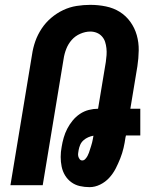

<svg xmlns="http://www.w3.org/2000/svg" viewBox="-20 -763 640 791"><path d="M349 8Q328 8 308.5 3.5Q289 -1 273.5 -12.5Q258 -24 248 -40.5Q238 -57 234 -76.5Q230 -96 230 -116.5Q230 -137 234 -158Q237 -177 242.5 -196Q248 -215 257 -232.5Q266 -250 279 -266Q292 -282 309 -293.5Q326 -305 345.5 -310Q365 -315 384 -315L416 -508Q418 -522 419 -536Q420 -550 418.5 -564Q417 -578 413 -590.5Q409 -603 400 -613Q391 -623 378.5 -628Q366 -633 352 -633Q332 -633 311 -624Q290 -615 275.5 -598.5Q261 -582 253 -561.5Q245 -541 242 -520L156 0H23L112 -538Q116 -566 125.5 -593Q135 -620 151.5 -645Q168 -670 191 -689.5Q214 -709 240.5 -721.5Q267 -734 295.5 -738.5Q324 -743 352 -743Q385 -743 416.5 -736.5Q448 -730 473.5 -714Q499 -698 517 -673Q535 -648 543.5 -618Q552 -588 551.5 -555.5Q551 -523 546 -490L517 -315H558V-205H499L497 -197Q494 -175 489 -153.5Q484 -132 475.5 -110.5Q467 -89 456.5 -68.5Q446 -48 430 -30.5Q414 -13 392.5 -2.5Q371 8 349 8ZM319 -102Q326 -102 331.5 -108Q337 -114 340.5 -120.5Q344 -127 346.5 -134Q349 -141 351 -148Q353 -155 355.5 -162Q358 -169 359.5 -176Q361 -183 362.5 -190Q364 -197 365 -204Q354 -202 343.5 -197.5Q333 -193 324 -185Q315 -177 310.5 -166.5Q306 -156 304 -145Q303 -139 302 -132Q301 -125 302.5 -119Q304 -113 308 -107.5Q312 -102 319 -102Z"/></svg>

Font: Iosevka XBd Ex Obl
Style: Regular
Weight: 800
Width: 7
Italic angle: -9°
Monospace: yes
Designer: Belleve Invis
Foundry: Belleve Invis
Version: Version 32.5.0; ttfautohint (v1.8.4)